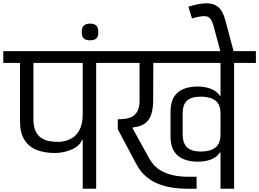

<svg xmlns="http://www.w3.org/2000/svg" viewBox="-56 -1152 1582 1172"><path d="M449 0V-300Q448 -300 447.5 -300Q447 -300 446 -300Q436 -275 415 -259Q394 -243 368.5 -234Q343 -225 319.5 -221.5Q296 -218 280 -218Q218 -218 170 -236Q122 -254 94 -297Q66 -340 66 -412V-768H-36V-840H663V-768H531V0ZM148 -425Q148 -376 163 -348Q178 -320 201.5 -306.5Q225 -293 251 -289.5Q277 -286 299 -286Q341 -287 375 -304Q409 -321 429 -358.5Q449 -396 449 -457V-768H148Z M494 -906Q481 -906 469.5 -909.5Q458 -913 450.5 -923.5Q443 -934 443 -956Q443 -979 450.5 -989.5Q458 -1000 469.5 -1004Q481 -1008 494 -1008Q507 -1008 518.5 -1004Q530 -1000 537 -989.5Q544 -979 544 -956Q544 -934 537 -923.5Q530 -913 518.5 -909.5Q507 -906 494 -906Z M1084 0Q1044 0 1000.5 -6Q957 -12 915.5 -27.5Q874 -43 838.5 -72Q803 -101 777 -149L663 -363V-424Q685 -424 708.5 -427Q732 -430 751.5 -440.5Q771 -451 783.5 -474.5Q796 -498 796 -539V-768H591V-840H1506V-768H1373V0H1290V-222L1286 -221Q1273 -200 1250.5 -187.5Q1228 -175 1202 -170Q1176 -165 1152 -165Q1074 -165 1029.5 -202Q985 -239 985 -318V-470Q985 -550 1028.5 -587Q1072 -624 1152 -624Q1176 -624 1202 -618.5Q1228 -613 1250.5 -600.5Q1273 -588 1286 -567H1290V-768H880L879 -542Q879 -495 869 -459Q859 -423 832 -401Q805 -379 754 -374V-368L856 -183Q866 -165 882.5 -146Q899 -127 926.5 -110.5Q954 -94 996 -83.5Q1038 -73 1097 -73H1144V0ZM1170 -227Q1227 -227 1258.5 -251Q1290 -275 1290 -333V-458Q1290 -515 1258.5 -538.5Q1227 -562 1170 -562Q1113 -562 1086 -538Q1059 -514 1059 -458V-333Q1059 -278 1086 -252.5Q1113 -227 1170 -227Z M1288 -839V-843L1248 -992Q1239 -1025 1226.5 -1039.5Q1214 -1054 1188.5 -1053.5Q1163 -1053 1116 -1040L1094 -1111Q1158 -1131 1202.5 -1132Q1247 -1133 1275.5 -1109.5Q1304 -1086 1319 -1030L1370 -839Z"/></svg>

Font: Matangi Medium
Style: Regular
Weight: 500
Designer: Prashant Pant
Foundry: The Graphic Ant
Version: Version 3.002